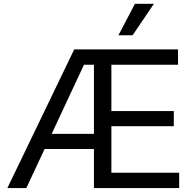

<svg xmlns="http://www.w3.org/2000/svg" viewBox="-20 -959 989 979"><path d="M358.4 -707H887.7V-628.9H547.9V-392.6H866.2V-315.4H547.9V-78.1H893.6V0H459V-628.9H408.2L114.3 0H17.6ZM168.9 -276.4H503.9V-199.2H168.9ZM668 -939.5H764.6L656.2 -779.3H584Z"/></svg>

Font: WEMIX Pretendard Variable
Style: Regular
Weight: 400
Designer: Base glyphs from Inter by Rasmus Andersson; Hangeul glyphs from Noto Sans CJK(Source Han Sans) by Jang Soo-young and Kan
Foundry: Kil Hyung-jin
Version: Version 1.000;Glyphs 3.2 (3208)